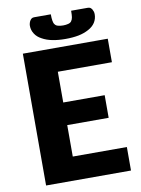

<svg xmlns="http://www.w3.org/2000/svg" viewBox="-98 -979 769 1045"><g transform="rotate(-10 286.5 -456.5)"><path d="M539.6 -598.6H240.7V-428.7H469.7V-303.7H240.7V-129.9H539.6V0H70.3V-728.5H539.6ZM313.5 -841.8Q328.6 -841.8 341.3 -845.2Q352.5 -847.7 358.9 -855.5Q365.7 -864.7 367.7 -877.4Q369.6 -889.2 369.6 -913.1H461.4Q470.2 -913.1 475.6 -909.7Q480.5 -906.2 484.9 -899.9Q488.3 -894 490.7 -886.7Q492.7 -880.4 492.7 -871.6Q492.7 -847.2 479.5 -826.2Q466.3 -806.2 442.4 -793.5Q417.5 -779.8 386.2 -773.4Q354.5 -767.1 313.5 -767.1Q272.9 -767.1 241.7 -773.4Q209 -779.8 185.1 -793.5Q160.6 -806.2 147.9 -826.2Q134.3 -846.7 134.3 -871.6Q134.3 -878.4 136.7 -886.7Q138.7 -894 142.6 -899.9Q147.5 -907.2 151.9 -909.7Q156.7 -913.1 165.5 -913.1H257.3Q257.3 -892.1 259.8 -877.4Q261.7 -863.3 268.6 -855.5Q274.4 -847.7 285.6 -845.2Q297.4 -841.8 313.5 -841.8Z"/></g></svg>

Font: Lato-ExtraBold
Style: Regular
Weight: 500
Designer: Lukasz Dziedzic with Adam Twardoch and Botio Nikoltchev
Foundry: tyPoland Lukasz Dziedzic
Version: ""